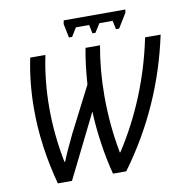

<svg xmlns="http://www.w3.org/2000/svg" viewBox="-94 -977 1043 1070"><g transform="rotate(-10 427.5 -441.5)"><path d="M88 -425Q88 -575 117 -714H203Q173 -571 173 -418Q173 -264 204 -109H208Q226 -156 274 -255L405 -511Q413 -627 430 -714H512Q487 -577 487 -431Q487 -265 517 -107H520Q607 -240 670 -394Q733 -548 767 -714H855Q771 -319 534 3H459Q437 -81 423 -177.5Q409 -274 406 -358L227 3H147Q88 -216 88 -425ZM333 -866 337 -886H686L682 -867L633 -787H615L605 -836H530L499 -787H482L472 -836H397L367 -787H349Z"/></g></svg>

Font: Noto Sans UI Narrow
Style: Italic
Weight: 400
Width: 4
Italic angle: -12°
Designer: Monotype Design Team
Foundry: Monotype Imaging Inc.
Version: Version 1.001